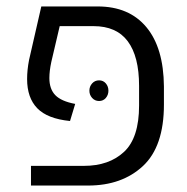

<svg xmlns="http://www.w3.org/2000/svg" viewBox="-20 -575 581 595"><path d="M76 -61H240Q318 -61 364.5 -104.5Q411 -148 411 -248V-309Q411 -400 376 -447Q341 -494 270 -494H165L139 -383Q133 -355 133 -333Q133 -299 151.5 -280Q170 -261 213 -253L197 -200Q127 -207 95.5 -239.5Q64 -272 64 -330Q64 -358 70 -389L108 -555H283Q380 -555 433.5 -491Q487 -427 488 -307V-251Q488 -121 423 -60.5Q358 0 253 0H76ZM316 -294Q316 -281 308 -271.5Q300 -262 287 -262Q274 -262 265.5 -271.5Q257 -281 257 -294Q257 -307 265.5 -316.5Q274 -326 287 -326Q300 -326 308 -316.5Q316 -307 316 -294Z"/></svg>

Font: Assistant-zap
Style: zap
Weight: 400
Designer: Hebrew By Ben Nathan, Latin by Paul Hunt
Version: Version 2.001